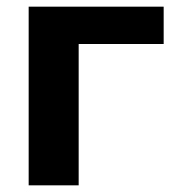

<svg xmlns="http://www.w3.org/2000/svg" viewBox="-20 -556 540 576"><path d="M66 0V-536H471V-424H216V0Z"/></svg>

Font: Geist
Style: Bold
Weight: 400
Designer: Basement.studio, Andrés Briganti, Mateo Zaragoza
Foundry: Basement.studio, Vercel, Andrés Briganti, Guido Ferreyra, Mateo Zaragoza
Version: Version 1.401